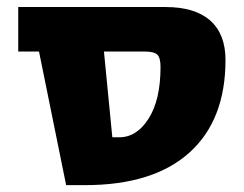

<svg xmlns="http://www.w3.org/2000/svg" viewBox="-20 -540 711 560"><path d="M33.2 -389.6V-519.5H462.9Q548.8 -519.5 593.3 -480Q637.7 -440.4 637.7 -365.2Q637.7 -189.5 532.2 -94.7Q426.8 0 227.5 0H172.9L93.8 -389.6ZM283.2 -389.6 307.6 -139.6H328.1Q378.9 -139.6 413.6 -194.3Q448.2 -249 448.2 -344.7Q448.2 -371.1 439 -380.4Q429.7 -389.6 403.3 -389.6Z"/></svg>

Font: GenEi M Gothic v2 Black
Style: Regular
Weight: 900
Version: Version 2.0